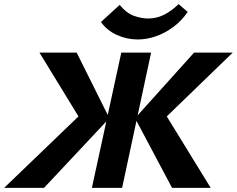

<svg xmlns="http://www.w3.org/2000/svg" viewBox="-67 -914 1152 934"><path d="M-47 0 366 -397 344 -300 125 -658H306L465 -339L147 0ZM380 0 523 -658H668L527 0ZM770 0 590 -339 877 -658H1065L695 -300L714 -397L958 0ZM603 -722Q550 -722 501.5 -744Q453 -766 424 -807L515 -890Q548 -850 584.5 -837Q621 -824 654 -824Q693 -824 728.5 -841Q764 -858 802 -894L846 -856Q817 -813 776.5 -783Q736 -753 691.5 -737.5Q647 -722 603 -722Z"/></svg>

Font: Ysabeau Office ExtraBold
Style: Italic
Weight: 800
Italic angle: -12°
Designer: Christian Thalmann (Catharsis Fonts)
Version: Version 2.001;gftools[0.9.30]; featfreeze: tnum,lnum,ss02